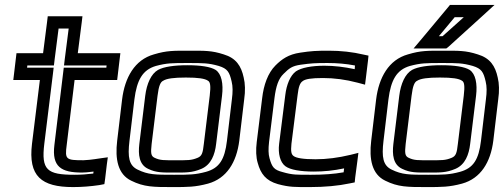

<svg xmlns="http://www.w3.org/2000/svg" viewBox="-20 -725 2047 780"><path d="M251 -136 283 -400H431H456L459 -425L466 -484L469 -509H444H296L312 -634L315 -659H290H199H174L171 -634L155 -509H72H47L44 -484L37 -425L34 -400H59H142L110 -141C94 -9 148 35 277 35C313 35 349 32 383 27L404 23L407 2L414 -57L418 -86L389 -82C351 -76 328 -74 319 -74C248 -74 243 -77 251 -136ZM201 -136C190 -47 229 -24 313 -24C322 -24 338 -25 360 -28L359 -20C335 -17 310 -15 283 -15C171 -15 147 -34 160 -141L195 -425L198 -450H173H90L91 -459H174H199L202 -484L218 -609H259L243 -484L240 -459H265H413L412 -450H264H239L236 -425L201 -136Z M972 -321C977 -355 976 -386 970 -410C960 -457 939 -489 889 -504C840 -520 811 -519 749 -519C686 -519 658 -520 605 -504C527 -482 487 -410 476 -321L456 -153C447 -78 459 -17 513 9C565 35 604 35 681 35C742 35 773 35 825 21C901 0 941 -66 952 -153L972 -321ZM922 -321 902 -153C893 -77 871 -42 817 -27C773 -15 748 -15 687 -15C610 -15 582 -15 539 -36C504 -53 498 -86 506 -153L526 -321C536 -400 559 -441 613 -457C658 -469 679 -469 743 -469C806 -469 827 -469 869 -457C904 -446 912 -433 921 -394C926 -374 926 -351 922 -321ZM808 -140C804 -103 800 -91 783 -84C757 -73 742 -74 694 -74C646 -74 631 -73 608 -84C593 -91 592 -103 596 -140L620 -336C625 -377 632 -392 643 -397C657 -406 686 -410 735 -410C785 -410 812 -406 825 -397C834 -392 837 -377 832 -336L808 -140ZM858 -140 882 -336C888 -385 880 -425 856 -441C835 -454 795 -460 741 -460C688 -460 646 -454 622 -441C594 -425 576 -385 570 -336L546 -140C541 -97 545 -56 582 -39C615 -23 641 -24 688 -24C735 -24 760 -23 798 -39C838 -56 853 -97 858 -140Z M1423 -4 1432 -72 1436 -104 1404 -96C1354 -84 1307 -78 1262 -78C1211 -78 1184 -83 1173 -91C1163 -98 1161 -110 1164 -141L1189 -339C1193 -374 1199 -388 1209 -395C1220 -404 1244 -408 1292 -408C1338 -408 1384 -402 1433 -389L1463 -381L1467 -413L1475 -479L1477 -499L1458 -503C1412 -514 1364 -519 1317 -519C1265 -519 1245 -518 1199 -511C1152 -504 1125 -485 1099 -459C1068 -428 1051 -379 1045 -326L1023 -148C1019 -116 1020 -86 1027 -63C1039 -19 1060 9 1109 23C1157 36 1180 35 1239 35C1299 35 1354 30 1401 20L1421 16L1423 -4ZM1376 -25C1337 -18 1294 -15 1245 -15C1185 -15 1169 -14 1128 -26C1093 -35 1085 -46 1075 -82C1070 -99 1070 -120 1073 -148L1095 -326C1101 -374 1111 -405 1132 -425C1155 -448 1167 -457 1201 -462C1244 -468 1260 -469 1311 -469C1349 -469 1385 -466 1422 -459L1421 -444C1379 -453 1338 -458 1298 -458C1246 -458 1204 -450 1182 -435C1159 -418 1144 -381 1139 -339L1114 -141C1109 -101 1118 -66 1139 -50C1159 -35 1201 -28 1255 -28C1295 -28 1336 -32 1378 -41L1376 -25Z M2004 -321C2009 -355 2008 -386 2002 -410C1992 -457 1971 -489 1921 -504C1872 -520 1843 -519 1781 -519C1718 -519 1690 -520 1637 -504C1559 -482 1519 -410 1508 -321L1488 -153C1479 -78 1491 -17 1545 9C1597 35 1636 35 1713 35C1774 35 1805 35 1857 21C1933 0 1973 -66 1984 -153L2004 -321ZM1954 -321 1934 -153C1925 -77 1903 -42 1849 -27C1805 -15 1780 -15 1719 -15C1642 -15 1614 -15 1571 -36C1536 -53 1530 -86 1538 -153L1558 -321C1568 -400 1591 -441 1645 -457C1690 -469 1711 -469 1775 -469C1838 -469 1859 -469 1901 -457C1936 -446 1944 -433 1953 -394C1958 -374 1958 -351 1954 -321ZM1840 -140C1836 -103 1832 -91 1815 -84C1789 -73 1774 -74 1726 -74C1678 -74 1663 -73 1640 -84C1625 -91 1624 -103 1628 -140L1652 -336C1657 -377 1664 -392 1675 -397C1689 -406 1718 -410 1767 -410C1817 -410 1844 -406 1857 -397C1866 -392 1869 -377 1864 -336L1840 -140ZM1890 -140 1914 -336C1920 -385 1912 -425 1888 -441C1867 -454 1827 -460 1773 -460C1720 -460 1678 -454 1654 -441C1626 -425 1608 -385 1602 -336L1578 -140C1573 -97 1577 -56 1614 -39C1647 -23 1673 -24 1720 -24C1767 -24 1792 -23 1830 -39C1870 -56 1885 -97 1890 -140ZM1930 -705H1821H1808L1799 -694L1693 -567L1660 -528H1709H1783H1793L1802 -535L1942 -662L1989 -705H1930ZM1864 -655 1778 -578H1763L1827 -655H1864Z"/></svg>

Font: Gamestation Text Outline
Style: Italic
Weight: 400
Designer: Jonas Hecksher
Foundry: Jonas Hecksher, Playtypeª, e-types AS
Version: Version 1.003